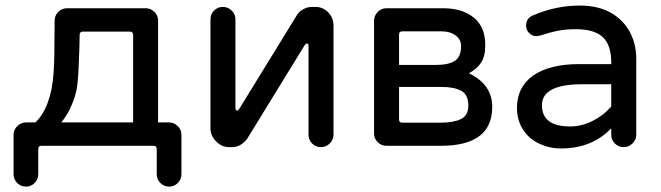

<svg xmlns="http://www.w3.org/2000/svg" viewBox="-20 -529 2404 698"><path d="M452.1 -414.1H281.2Q269.5 -414.1 269.5 -402.3L268.6 -354.5Q268.6 -339.8 267.6 -333Q265.6 -255.9 260.7 -217.3Q255.9 -178.7 235.4 -135.7Q226.6 -116.2 210.4 -93.8Q194.3 -71.3 178.7 -57.6H79.1Q99.6 -75.2 111.3 -86.4Q123 -97.7 132.8 -113.3Q156.2 -150.4 167 -204.1Q172.9 -234.4 174.8 -264.2Q176.8 -293.9 177.7 -339.8V-363.3L178.7 -454.1Q178.7 -472.7 191.9 -485.8Q205.1 -499 223.6 -499H509.8Q528.3 -499 541.5 -485.8Q554.7 -472.7 554.7 -454.1V-39.1H463.9V-402.3Q463.9 -414.1 452.1 -414.1ZM29.3 104.5V-39.1Q29.3 -57.6 43 -70.8Q56.6 -84 75.2 -84H593.8Q612.3 -84 626 -70.8Q639.6 -57.6 639.6 -39.1V104.5Q639.6 123 626.5 136.2Q613.3 149.4 594.7 149.4Q576.2 149.4 563 136.2Q549.8 123 549.8 104.5V12.7Q549.8 1 538.1 1H130.9Q119.1 1 119.1 12.7V104.5Q119.1 123 106 136.2Q92.8 149.4 74.2 149.4Q55.7 149.4 42.5 136.2Q29.3 123 29.3 104.5Z M745.1 -62.5V-459Q745.1 -477.5 758.3 -490.7Q771.5 -503.9 790 -503.9Q808.6 -503.9 822.3 -490.7Q835.9 -477.5 835.9 -459V-136.7Q835.9 -127 841.8 -127Q845.7 -127 849.6 -132.8L1061.5 -477.5Q1070.3 -489.3 1084.5 -496.6Q1098.6 -503.9 1114.3 -503.9H1127Q1153.3 -503.9 1172.9 -484.4Q1192.4 -464.8 1192.4 -435.5V-39.1Q1192.4 -20.5 1178.7 -7.3Q1165 5.9 1146.5 5.9Q1127.9 5.9 1114.7 -7.3Q1101.6 -20.5 1101.6 -39.1V-361.3Q1101.6 -371.1 1095.7 -371.1Q1092.8 -371.1 1087.9 -365.2L877.9 -23.4Q854.5 5.9 823.2 5.9H812.5Q786.1 5.9 765.6 -15.1Q745.1 -36.1 745.1 -62.5Z M1339.8 -43.9V-453.1Q1339.8 -471.7 1353 -485.4Q1366.2 -499 1384.8 -499H1591.8Q1660.2 -499 1702.1 -465.3Q1744.1 -431.6 1744.1 -365.2Q1744.1 -324.2 1729 -301.3Q1713.9 -278.3 1684.6 -262.7Q1769.5 -221.7 1769.5 -140.6Q1769.5 1 1583 1H1384.8Q1366.2 1 1353 -12.2Q1339.8 -25.4 1339.8 -43.9ZM1682.6 -144.5Q1682.6 -184.6 1657.2 -198.7Q1631.8 -212.9 1585.9 -212.9H1398.4V-293H1565.4Q1610.4 -293 1633.3 -307.6Q1656.2 -322.3 1656.2 -361.3Q1656.2 -385.7 1636.2 -400.4Q1616.2 -415 1585.9 -415H1442.4Q1430.7 -415 1430.7 -403.3V-94.7Q1430.7 -83 1442.4 -83H1581.1Q1628.9 -83 1655.8 -96.2Q1682.6 -109.4 1682.6 -144.5Z M1940.4 -6.8Q1902.3 -24.4 1880.9 -58.6Q1859.4 -92.8 1859.4 -136.7Q1859.4 -212.9 1918.5 -254.4Q1977.5 -295.9 2085 -295.9H2202.1V-302.7Q2202.1 -365.2 2171.4 -394Q2140.6 -422.9 2072.3 -422.9Q2038.1 -422.9 2009.8 -417.5Q1981.4 -412.1 1942.4 -399.4L1929.7 -397.5Q1915 -397.5 1903.8 -408.7Q1892.6 -419.9 1892.6 -435.5Q1892.6 -463.9 1918.9 -473.6Q2001 -508.8 2087.9 -508.8Q2155.3 -508.8 2203.1 -481.4Q2247.1 -455.1 2270 -412.1Q2293 -369.1 2293 -315.4V-39.1Q2293 -20.5 2279.3 -7.3Q2265.6 5.9 2247.1 5.9Q2228.5 5.9 2215.3 -7.3Q2202.1 -20.5 2202.1 -39.1V-62.5Q2131.8 10.7 2019.5 10.7Q1977.5 10.7 1940.4 -6.8ZM2202.1 -141.6V-222.7H2096.7Q1950.2 -222.7 1950.2 -146.5Q1950.2 -69.3 2052.7 -69.3Q2093.8 -69.3 2133.3 -88.9Q2172.9 -108.4 2202.1 -141.6Z"/></svg>

Font: jf-openhuninn-2.1
Style: Regular
Weight: 400
Designer: [Kosugi Maru]
Designed by MOTOYA      

[Varela Round]
Joe Prince (Latin component); Avraham Cornfeld (Hebrew component)
Foundry: justfont Co., Ltd.
Version: 2.1